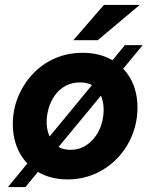

<svg xmlns="http://www.w3.org/2000/svg" viewBox="-20 -717 610 778"><path d="M254 10Q188 10 138 -18Q88 -46 60 -97Q32 -148 32 -214Q32 -273 53.5 -325Q75 -377 113 -417.5Q151 -458 202.5 -480.5Q254 -503 315 -503Q382 -503 432 -475Q482 -447 509.5 -397Q537 -347 537 -281Q537 -222 515.5 -169Q494 -116 455.5 -76Q417 -36 365.5 -13Q314 10 254 10ZM266 -110Q298 -110 323 -124.5Q348 -139 365.5 -162.5Q383 -186 391.5 -214.5Q400 -243 400 -272Q400 -318 377 -350.5Q354 -383 304 -383Q271 -383 245.5 -369Q220 -355 203 -331.5Q186 -308 177.5 -279.5Q169 -251 169 -223Q169 -177 193 -143.5Q217 -110 266 -110ZM12 41 486 -534H558L83 41ZM277 -554 401 -697H546L376 -554Z"/></svg>

Font: Hanken Grotesk ExtraBold
Style: Italic
Weight: 800
Italic angle: -8°
Designer: Alfredo Marco Pradil
Foundry: Hanken Design Co.
Version: Version 3.013